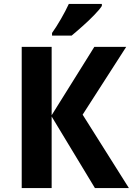

<svg xmlns="http://www.w3.org/2000/svg" viewBox="-20 -951 672 971"><path d="M631.8 0H460L241.2 -361.8V0H89.8V-713.9H241.2V-368.2L457 -713.9H618.2L397.9 -371.1ZM243.2 -771V-784.2Q253.4 -798.3 265.1 -816.9Q276.9 -835.4 288.3 -855.2Q299.8 -875 310.1 -894.8Q320.3 -914.6 328.1 -931.2H495.1V-920.9Q489.7 -912.1 479.5 -900.1Q469.2 -888.2 456.1 -874.5Q442.9 -860.8 427.7 -846.4Q412.6 -832 397.2 -818.4Q381.8 -804.7 367.7 -792.5Q353.5 -780.3 342.3 -771Z"/></svg>

Font: Droid Sans
Style: Bold
Weight: 700
Foundry: Ascender Corporation
Version: Version 1.00 build 112